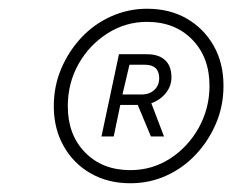

<svg xmlns="http://www.w3.org/2000/svg" viewBox="-20 -731 531 439"><path d="M278 -312Q227 -312 187.5 -334.5Q148 -357 125.5 -397Q103 -437 103 -488Q103 -534 120 -574Q137 -614 166 -645Q195 -676 234 -693.5Q273 -711 316 -711Q368 -711 407 -688.5Q446 -666 468.5 -626.5Q491 -587 491 -535Q491 -489 474 -449Q457 -409 428 -378Q399 -347 360.5 -329.5Q322 -312 278 -312ZM278 -342Q328 -342 369 -368.5Q410 -395 434.5 -439Q459 -483 459 -535Q459 -600 419.5 -640.5Q380 -681 316 -681Q267 -681 225.5 -654.5Q184 -628 159.5 -584.5Q135 -541 135 -488Q135 -423 174.5 -382.5Q214 -342 278 -342ZM212 -419 252 -607H316Q343 -607 357.5 -593.5Q372 -580 372 -554Q372 -534 359 -518Q346 -502 326 -495L355 -419H325L295 -491H255L240 -419ZM311 -583H276L260 -515H304Q322 -515 333 -525.5Q344 -536 344 -552Q344 -583 311 -583Z"/></svg>

Font: Red Hat Display
Style: Italic
Weight: 300
Italic angle: -12°
Designer: Pentagram, MCKL
Foundry: Pentagram, MCKL
Version: Version 1.023